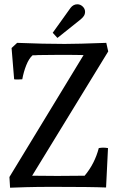

<svg xmlns="http://www.w3.org/2000/svg" viewBox="-20 -872 547 896"><path d="M370 -615Q339 -616 254 -616L158 -615Q150 -614 132 -614Q115 -599 102.5 -567.5Q90 -536 84 -502L63 -501Q51 -501 46 -502L34 -648L60 -672Q185 -667 282 -667Q341 -667 476 -672L485 -632L130 -52L247 -51L375 -52Q422 -108 441 -181Q453 -183 462 -183Q470 -183 484 -181L475 3Q406 0 225 0Q154 0 100.5 1.5Q47 3 27 4L24 -46ZM309 -835Q322 -852 341 -852Q355 -852 366 -841.5Q377 -831 377 -817Q377 -806 371 -797Q365 -788 352 -778L248 -695L226 -719Z"/></svg>

Font: Caladea
Style: Regular
Weight: 400
Designer: Carolina Giovagnoli and Andres Torresi
Foundry: Carolina Giovagnoli & Andres Torresi
Version: Version 1.001